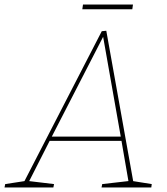

<svg xmlns="http://www.w3.org/2000/svg" viewBox="-55 -829 737 849"><path d="M535 -22 528 -29 616 -15 614 0H394L397 -15L519 -29L514 -22L481 -213L488 -206H158L168 -213L71 -22L67 -29L184 -15L181 0H-35L-32 -15L59 -29L50 -22L395 -691L415 -693ZM171 -219 167 -225H485L480 -219L400 -672H404ZM533 -809 530 -788H309L312 -809Z"/></svg>

Font: Bitter Thin Thin
Style: Italic
Weight: 250
Italic angle: -9°
Version: Version 2.002